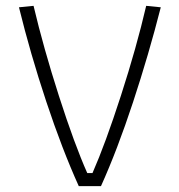

<svg xmlns="http://www.w3.org/2000/svg" viewBox="-20 -638 615 658"><path d="M45 -613 95 -618Q129 -474 182 -309Q235 -144 279 -45H297Q341 -145 394.5 -310.5Q448 -476 481 -618L531 -613Q490 -452 436 -288Q382 -124 326 0H250Q193 -126 138.5 -290Q84 -454 45 -613Z"/></svg>

Font: Athiti Light
Style: Regular
Weight: 300
Designer: CadsonDemak Team
Foundry: CadsonDemak
Version: Version 1.033